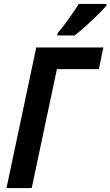

<svg xmlns="http://www.w3.org/2000/svg" viewBox="-20 -955 561 975"><path d="M359 -775Q380 -791 412.5 -820Q445 -849 475.5 -879Q506 -909 521 -927V-935H380Q358 -900 329 -859.5Q300 -819 272 -786L271 -775ZM141 0 269 -604H482L505 -714H164L13 0Z"/></svg>

Font: Noto Sans UI SemiCondensed
Style: Bold Italic
Weight: 700
Width: 4
Designer: Monotype Design Team
Foundry: Monotype Imaging Inc.
Version: 1.001